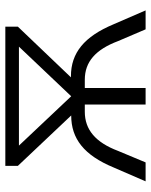

<svg xmlns="http://www.w3.org/2000/svg" viewBox="57 -623 566 720"><g transform="rotate(-90 340.0 -263.0)"><path d="M91 0 134 -103C166 -188 214 -228 281 -228H308V0H370V-228H401C468 -228 514 -188 546 -103L590 0H661L609 -120C563 -230 502 -280 414 -280H410L600 -479V-526H78V-479L267 -279C180 -279 118 -231 72 -120L20 0ZM154 -475H525L339 -279Z"/></g></svg>

Font: Montserrat Z
Style: Regular
Weight: 400
Designer: Julieta Ulanovsky
Foundry: Julieta Ulanovsky
Version: Version 8.000